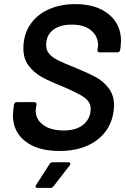

<svg xmlns="http://www.w3.org/2000/svg" viewBox="-20 -728 613 936"><path d="M43 -166Q43 -175 45 -193L48 -218Q49 -223 52.5 -226.5Q56 -230 61 -230H148Q153 -230 156 -226.5Q159 -223 158 -218L155 -199L154 -188Q154 -146 190.5 -119Q227 -92 291 -92Q354 -92 388 -122Q422 -152 422 -197Q422 -231 391 -253Q360 -275 281 -308Q221 -332 183 -353Q145 -374 119.5 -408Q94 -442 94 -492Q94 -558 126.5 -607Q159 -656 216.5 -682Q274 -708 347 -708Q449 -708 509.5 -659Q570 -610 570 -528Q570 -520 568 -502L566 -485Q565 -480 561.5 -476.5Q558 -473 553 -473H465Q460 -473 457 -476.5Q454 -480 455 -485L457 -496L458 -508Q458 -551 424.5 -579.5Q391 -608 330 -608Q272 -608 238.5 -582Q205 -556 205 -508Q205 -483 220 -465.5Q235 -448 263 -434Q291 -420 349 -397Q410 -372 447 -352Q484 -332 510 -298Q536 -264 536 -213Q536 -206 534 -188Q523 -98 452.5 -45Q382 8 270 8Q164 8 103.5 -39Q43 -86 43 -166ZM156 174 222 71Q227 63 238 63H314Q323 63 323 70Q323 73 320 78L241 180Q235 188 226 188H162Q156 188 154 184Q152 180 156 174Z"/></svg>

Font: Barlow SemiBold
Style: Italic
Weight: 600
Italic angle: -7°
Designer: Jeremy Tribby
Foundry: Tribby Type
Version: Version 1.408